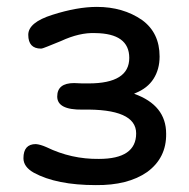

<svg xmlns="http://www.w3.org/2000/svg" viewBox="-20 -558 548 557"><path d="M258 -21Q144 -21 78 -57Q48 -74 48 -99Q48 -140 84 -140Q97 -139 115 -131Q187 -96 267 -97Q375 -97 375 -171Q375 -243 219 -240Q146 -239 146 -278Q146 -317 195 -317L219 -316H237Q355 -316 355 -390Q355 -461 256 -462Q211 -464 157 -439Q132 -429 117.5 -423Q103 -417 99 -417Q62 -417 62 -457Q62 -493 132 -515Q204 -538 261 -538Q337 -538 392 -500Q443 -463 443 -394Q443 -357 425.5 -329.5Q408 -302 373 -288L369 -286Q462 -253 462 -170Q463 -100 407 -59Q351 -20 258 -21Z"/></svg>

Font: Huninn
Style: Regular
Weight: 400
Designer: justfont
Foundry: justfont
Version: Version 1.003